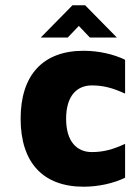

<svg xmlns="http://www.w3.org/2000/svg" viewBox="-20 -698 525 726"><path d="M327 -375C370 -375 405 -366 453 -344V-472C410 -493 353 -506 296 -506C143 -506 58 -415 58 -249C58 -83 143 8 296 8C353 8 410 -5 453 -26V-154C405 -132 370 -123 327 -123C272 -123 230 -161 230 -249C230 -337 272 -375 327 -375ZM302 -678H254L134 -556H236L278 -600L320 -556H422Z"/></svg>

Font: Maven Pro
Style: Black
Weight: 900
Designer: Joe Prince
Foundry: Joe Prince
Version: Version 1.003